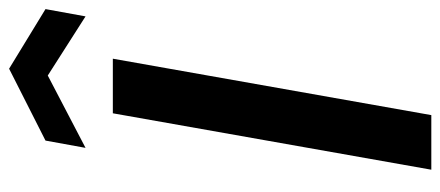

<svg xmlns="http://www.w3.org/2000/svg" viewBox="-293 -675 968 422"><g transform="rotate(-90 191.0 -464.0)"><path d="M29 0 153 -700H273L149 0ZM77 -760 93 -848 251 -928 382 -848 366 -760 236 -843Z"/></g></svg>

Font: DM Sans 9pt SemiBold
Style: Italic
Weight: 600
Italic angle: -10°
Version: Version 4.004;gftools[0.9.30]